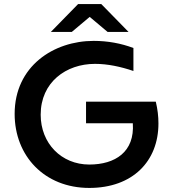

<svg xmlns="http://www.w3.org/2000/svg" viewBox="-20 -914 851 944"><path d="M419 10C632 10 759 -121 759 -307C759 -341 755 -377 746 -414H403V-308H633C643 -167 546 -105 419 -105C282 -105 180 -209 180 -350C180 -510 305 -600 447 -600C510 -600 574 -586 636 -565V-678C575 -701 509 -713 441 -713C243 -713 52 -588 52 -354C52 -148 198 10 419 10ZM230 -757H333L421 -831L509 -757H612L478 -894H364Z"/></svg>

Font: Chess Sans SemiBold
Style: Regular
Weight: 600
Designer: Wolf Bōese
Foundry: Wolf Bōese
Version: Version 7.223;Glyphs 3.3 (3306)